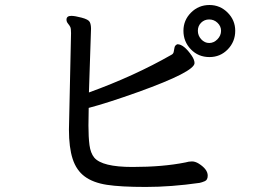

<svg xmlns="http://www.w3.org/2000/svg" viewBox="-20 -742 1040 760"><path d="M855 -620.1Q855 -638.2 841.1 -651.6Q827.1 -665 808.1 -665Q789.1 -665 776.1 -652.1Q763.2 -639.2 763.2 -620.1Q763.2 -601.1 776.6 -586.4Q790 -571.8 808.1 -571.8Q826.2 -571.8 840.6 -586.4Q855 -601.1 855 -620.1ZM252.9 -229 261.2 -610.8Q261.2 -628.9 258.3 -635Q255.4 -641.1 249.3 -648.4Q243.2 -655.8 243.2 -664.1Q243.2 -679.2 262.2 -679.2Q276.4 -679.2 303.2 -672.1Q330.1 -665 335.2 -655Q340.3 -645 340.3 -627.9L332 -376Q511.2 -440.9 658.2 -524.9Q666 -528.8 667.5 -536.4Q668.9 -543.9 670.7 -553.5Q672.4 -563 682.1 -566.9Q708 -566.9 739.3 -521Q750 -504.9 750 -492.2Q750 -458 527.3 -377.9Q404.3 -334 331.1 -314.9L330.1 -245.1Q330.1 -199.2 334.2 -167.7Q338.4 -136.2 353 -118.2Q384.3 -81.1 504.4 -81.1Q625 -81.1 714.4 -99.1Q727.1 -103 740 -103Q752.9 -103 767.1 -94.2Q802.2 -71.8 802.2 -46.9Q802.2 -29.8 790.8 -24.9Q779.3 -20 770 -18.1Q657.2 -2 557.1 -2Q457 -2 402.6 -10.5Q348.1 -19 315.2 -43.5Q282.2 -67.9 267.6 -113Q252.9 -158.2 252.9 -229ZM809.1 -516.1Q765.1 -516.1 735.6 -546.6Q706.1 -577.1 706.1 -620.1Q706.1 -662.1 736.1 -692.1Q766.1 -722.2 809.1 -722.2Q851.1 -722.2 881.1 -692.1Q911.1 -662.1 911.1 -620.1Q911.1 -577.1 881.6 -546.6Q852.1 -516.1 809.1 -516.1Z"/></svg>

Font: LXGW WenKai GB Screen
Style: Regular
Weight: 400
Designer: LXGW / Fontworks Inc.
Foundry: LXGW / Fontworks Inc.
Version: Version 1.321;February 19, 2024;FontCreator 14.0.0.2901 64-b